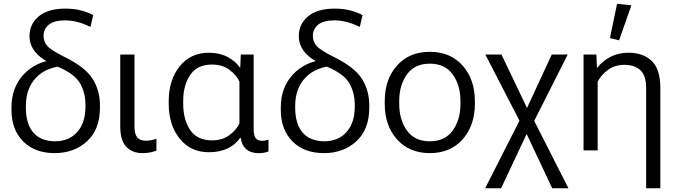

<svg xmlns="http://www.w3.org/2000/svg" viewBox="-20 -806 3626 1029"><path d="M272.9 14.6Q377 14.6 446.3 -48.6Q515.6 -111.8 515.6 -228.5V-242.7Q515.6 -320.3 476.6 -383.1Q437.5 -445.8 325.7 -501Q252.9 -537.1 233.2 -560.1Q213.4 -583 213.4 -614.3Q213.4 -650.4 241.7 -673.6Q270 -696.8 328.6 -696.8Q359.4 -696.8 392.8 -688.7Q426.3 -680.7 464.8 -661.6L479.5 -725.1Q451.2 -740.2 414.3 -750Q377.4 -759.8 330.1 -759.8Q236.8 -759.8 187.5 -718.3Q138.2 -676.8 138.2 -612.8Q138.2 -561.5 173.8 -521.7Q209.5 -481.9 285.2 -450.2Q377.9 -412.1 408 -361.1Q438 -310.1 438 -244.1V-233.4Q438 -147.9 393.6 -98.1Q349.1 -48.3 272.5 -48.8Q196.3 -50.3 157.5 -96.7Q118.7 -143.1 118.7 -229V-238.3Q118.7 -333 174.3 -390.9Q230 -448.7 337.4 -455.1L274.4 -486.3Q170.9 -476.1 106.2 -406.5Q41.5 -336.9 41.5 -230V-217.3Q41.5 -111.3 104 -48.3Q166.5 14.6 272.9 14.6Z M743.2 14.6Q766.6 14.6 786.4 10.5Q806.2 6.3 818.4 1V-62.5Q804.7 -57.6 791.3 -54.7Q777.8 -51.8 763.7 -51.8Q731 -51.8 715.8 -69.3Q700.7 -86.9 700.7 -127.4V-513.7H624.5V-127.4Q624.5 -53.7 656.7 -19.5Q689 14.6 743.2 14.6Z M1099.6 9.8Q1155.3 9.8 1197.5 -9.3Q1239.7 -28.3 1267.6 -67.4H1270Q1275.4 -27.3 1300.3 -6.1Q1325.2 15.1 1368.2 15.1Q1383.3 15.1 1396.7 12.2Q1410.2 9.3 1418.9 5.4V-58.1Q1411.1 -54.7 1402.1 -53Q1393.1 -51.3 1385.7 -51.3Q1361.3 -51.3 1350.3 -65.2Q1339.4 -79.1 1339.4 -116.2V-513.7H1270.5L1267.6 -444.3H1265.1Q1243.2 -477.5 1200 -500.5Q1156.7 -523.4 1100.6 -523.4Q1001 -523.4 942.6 -450.2Q884.3 -377 884.3 -264.6V-249Q884.3 -136.7 942.6 -63.5Q1001 9.8 1099.6 9.8ZM1117.2 -53.7Q1036.6 -53.7 999.3 -109.4Q961.9 -165 961.9 -249V-265.6Q961.9 -349.1 999.5 -404.5Q1037.1 -460 1115.7 -460Q1172.9 -460 1210 -431.6Q1247.1 -403.3 1263.2 -369.1V-144Q1246.6 -109.4 1209 -81.5Q1171.4 -53.7 1117.2 -53.7Z M1716.3 14.6Q1820.3 14.6 1889.6 -48.6Q1959 -111.8 1959 -228.5V-242.7Q1959 -320.3 1919.9 -383.1Q1880.9 -445.8 1769 -501Q1696.3 -537.1 1676.5 -560.1Q1656.7 -583 1656.7 -614.3Q1656.7 -650.4 1685.1 -673.6Q1713.4 -696.8 1772 -696.8Q1802.7 -696.8 1836.2 -688.7Q1869.6 -680.7 1908.2 -661.6L1922.9 -725.1Q1894.5 -740.2 1857.7 -750Q1820.8 -759.8 1773.4 -759.8Q1680.2 -759.8 1630.9 -718.3Q1581.5 -676.8 1581.5 -612.8Q1581.5 -561.5 1617.2 -521.7Q1652.8 -481.9 1728.5 -450.2Q1821.3 -412.1 1851.3 -361.1Q1881.3 -310.1 1881.3 -244.1V-233.4Q1881.3 -147.9 1836.9 -98.1Q1792.5 -48.3 1715.8 -48.8Q1639.6 -50.3 1600.8 -96.7Q1562 -143.1 1562 -229V-238.3Q1562 -333 1617.7 -390.9Q1673.3 -448.7 1780.8 -455.1L1717.8 -486.3Q1614.3 -476.1 1549.6 -406.5Q1484.9 -336.9 1484.9 -230V-217.3Q1484.9 -111.3 1547.4 -48.3Q1609.9 14.6 1716.3 14.6Z M2042 -249Q2042 -132.8 2107.7 -59.1Q2173.3 14.6 2283.7 14.6Q2393.6 14.6 2459.2 -59.1Q2524.9 -132.8 2524.9 -249V-264.6Q2524.9 -380.9 2459.2 -454.6Q2393.6 -528.3 2283.7 -528.3Q2173.3 -528.3 2107.7 -454.6Q2042 -380.9 2042 -264.6ZM2119.6 -264.6Q2119.6 -349.6 2160.9 -407.2Q2202.1 -464.8 2283.7 -464.8Q2364.7 -464.8 2406.2 -407.2Q2447.8 -349.6 2447.8 -264.6V-249Q2447.8 -164.1 2406.2 -106.4Q2364.7 -48.8 2283.7 -48.8Q2202.1 -48.8 2160.9 -106.4Q2119.6 -164.1 2119.6 -249Z M2939.5 203.1H3026.4L2824.2 -195.3H2819.8L2667.5 -513.7H2581.1L2775.9 -136.2H2779.8ZM2580.1 203.1H2665.5L2826.2 -138.2H2833L3022.5 -513.7H2937L2793.5 -203.6H2786.6Z M3442.9 203.1H3519V-334Q3519 -436 3472.7 -479.7Q3426.3 -523.4 3348.1 -523.4Q3295.9 -523.4 3253.4 -502.2Q3210.9 -481 3181.2 -442.9H3179.2L3176.3 -513.7H3107.4V0H3183.1V-368.7Q3204.6 -408.2 3241 -433.3Q3277.3 -458.5 3325.2 -458.5Q3381.3 -458.5 3412.1 -429.7Q3442.9 -400.9 3442.9 -335ZM3297.9 -589.8 3363.8 -777.3 3287.1 -785.6 3249 -602.1Z"/></svg>

Font: Roboto Flex
Style: wght 300 wdth 100 opsz 14.0 GRAD 0.00 slnt 0.00 XTRA 468 XOPQ 96 YOPQ 79 YTLC 514 YTUC 712 YTAS 750 YTDE -203.00 YTFI 738
Weight: 300
Designer: Berlow after Robertson
Foundry: Google
Version: Version 3.100